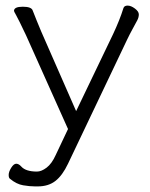

<svg xmlns="http://www.w3.org/2000/svg" viewBox="-20 -505 537 686"><path d="M30 -466Q30 -464 38 -450Q46 -436 73 -379L223 -44L179 49Q165 80 146.5 94Q128 108 112 108Q72 108 56 90Q47 80 38 80Q29 80 20 94.5Q11 109 11 120Q11 131 16 134Q39 153 62.5 157Q86 161 105 161H115Q153 161 178 141.5Q203 122 223 80L434 -363Q443 -382 454 -402Q465 -422 470.5 -432.5Q476 -443 476 -453.5Q476 -464 462 -474.5Q448 -485 436 -485Q424 -485 421 -476Q408 -434 384 -383L252 -108L127 -393Q111 -431 97 -467Q93 -481 61.5 -481Q30 -481 30 -466Z"/></svg>

Font: LXGW WenKai TC Light
Style: Regular
Weight: 300
Designer: LXGW / Fontworks Inc.
Foundry: LXGW / Fontworks Inc.
Version: Version 1.330